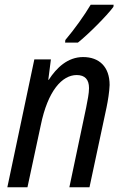

<svg xmlns="http://www.w3.org/2000/svg" viewBox="-20 -789 518 811"><path d="M255 -609H309C352 -643 432 -723 459 -760L460 -769H363C337 -725 295 -666 256 -620ZM11 2H96L152 -259C182 -407 243 -472 304 -472C339 -472 356 -453 356 -417C356 -394 350 -366 344 -335L273 2H358L430 -335C436 -364 442 -401 443 -430C443 -507 399 -548 331 -548C266 -548 219 -503 186 -452H184L195 -538H125Z"/></svg>

Font: Noto Sans Display SemiCondensed
Style: Italic
Weight: 400
Width: 4
Italic angle: -12°
Designer: Monotype Design Team
Foundry: Monotype Imaging Inc.
Version: Version 1.900